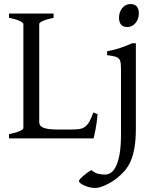

<svg xmlns="http://www.w3.org/2000/svg" viewBox="-20 -682 775 946"><path d="M460.9 -119.1Q457 -76.7 450.9 -45.4Q444.8 -14.2 440.9 0H24.4V-21Q57.6 -27.8 76.4 -35.9Q95.2 -43.9 95.2 -50.8V-564Q95.2 -569.8 77.4 -578.6Q59.6 -587.4 24.4 -594.2V-615.2H244.1V-594.2Q210.9 -587.4 192.1 -579.1Q173.3 -570.8 173.3 -564V-80.1Q173.3 -71.3 177.5 -64.7Q181.6 -58.1 191.9 -53.5Q202.1 -48.8 219.7 -46.4Q237.3 -43.9 264.2 -43.9H334Q356.4 -43.9 371.8 -46.4Q387.2 -48.8 398.9 -57.4Q410.6 -65.9 420.2 -82.5Q429.7 -99.1 439.9 -127.9ZM649.4 -48.3Q649.4 7.8 642.3 47.1Q635.3 86.4 622.8 114Q610.4 141.6 593.3 160.6Q576.2 179.7 556.6 195.3Q543.5 205.6 528.8 214.6Q514.2 223.6 499.5 230.2Q484.9 236.8 471.9 240.5Q459 244.1 449.7 244.1Q434.6 244.1 420.2 240.5Q405.8 236.8 394.3 231.4Q382.8 226.1 375.7 220.2Q368.7 214.4 368.7 210.4Q368.7 206.1 375.7 198.5Q382.8 190.9 392.6 182.6Q402.3 174.3 412.8 167Q423.3 159.7 430.7 156.2Q446.3 169.9 462.9 174.1Q479.5 178.2 498 178.2Q512.2 178.2 526.1 169.2Q540 160.2 551.3 137.7Q562.5 115.2 569.3 76.7Q576.2 38.1 576.2 -21V-327.1Q576.2 -352.1 575 -367.2Q573.7 -382.3 567.4 -390.9Q561 -399.4 547.1 -403.3Q533.2 -407.2 507.8 -410.2V-429.7Q528.3 -433.1 544.2 -437.5Q560.1 -441.9 574.5 -446.5Q588.9 -451.2 602.3 -456.8Q615.7 -462.4 631.3 -468.8H649.4ZM664.1 -615.7Q664.1 -602.1 659.7 -589.8Q655.3 -577.6 647.7 -568.6Q640.1 -559.6 629.9 -554.2Q619.6 -548.8 607.9 -548.8Q585.9 -548.8 576.2 -561Q566.4 -573.2 566.4 -595.7Q566.4 -609.4 570.8 -621.6Q575.2 -633.8 582.8 -642.8Q590.3 -651.9 600.6 -657Q610.8 -662.1 622.6 -662.1Q664.1 -662.1 664.1 -615.7Z"/></svg>

Font: Gentium Unicode
Style: Regular
Weight: 400
Version: Version 1.009